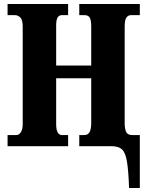

<svg xmlns="http://www.w3.org/2000/svg" viewBox="-20 -734 738 964"><path d="M628 210Q625 123 617.5 77.5Q610 32 592.5 16Q575 0 540 0H378V-56H405Q438 -56 438 -116V-341H262V-111Q262 -56 291 -56H322V0H18V-56H62Q76 -56 85 -70.5Q94 -85 94 -111V-601Q94 -633 82.5 -645.5Q71 -658 54 -658H18V-714H322V-658H291Q276 -658 269 -646Q262 -634 262 -605V-405H438V-602Q438 -633 430.5 -645.5Q423 -658 404 -658H378V-714H682V-658H638Q623 -658 614.5 -645.5Q606 -633 606 -602V-115Q606 -87 613.5 -71.5Q621 -56 642 -56H682V210Z"/></svg>

Font: Noto Serif ExtraCondensed Black
Style: Regular
Weight: 900
Width: 2
Designer: Monotype Design Team
Foundry: Monotype Imaging Inc.
Version: Version 2.015; ttfautohint (v1.8.4.7-5d5b)